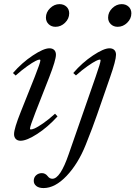

<svg xmlns="http://www.w3.org/2000/svg" viewBox="-20 -683 668 947"><path d="M253.9 -550.8Q233.4 -550.8 220 -563.7Q206.5 -576.7 206.5 -596.2Q206.5 -622.6 227.1 -642.6Q247.6 -662.6 273.4 -662.6Q294.4 -662.6 307.9 -649.9Q321.3 -637.2 321.3 -617.2Q321.3 -590.8 300.8 -570.8Q280.3 -550.8 253.9 -550.8ZM560.5 -550.8Q540 -550.8 526.6 -563.7Q513.2 -576.7 513.2 -596.2Q513.2 -622.6 533.7 -642.6Q554.2 -662.6 580.1 -662.6Q601.1 -662.6 614.5 -649.9Q627.9 -637.2 627.9 -617.2Q627.9 -590.8 607.4 -570.8Q586.9 -550.8 560.5 -550.8ZM81.5 11.2Q66.4 11.2 57.9 2.4Q49.3 -6.3 49.3 -21.5Q49.3 -48.8 83 -132.8L151.4 -304.2Q179.2 -374.5 179.2 -385.3Q179.2 -389.2 174.8 -389.2Q168.9 -389.2 154.8 -382.1Q140.6 -375 114 -356.2Q87.4 -337.4 57.1 -310.5L43.9 -322.8Q88.4 -374 141.8 -409.4Q195.3 -444.8 223.6 -444.8Q238.8 -444.8 247.3 -436.5Q255.9 -428.2 255.9 -413.1Q255.9 -387.2 222.7 -301.8L155.3 -129.9Q127.9 -59.6 127.9 -48.3Q127.9 -44.4 131.8 -44.4Q138.7 -44.4 151.9 -50Q165 -55.7 192.4 -74.5Q219.7 -93.3 251.5 -122.1L263.7 -108.9Q215.8 -56.2 163.8 -22.5Q111.8 11.2 81.5 11.2ZM194.8 244.6Q171.9 244.6 159.2 234.6Q146.5 224.6 146.5 209Q146.5 191.9 158.2 181.4Q169.9 170.9 186.5 170.9Q203.6 170.9 215.3 186Q224.6 198.7 238.3 198.7Q277.3 198.7 318.8 77.6L451.7 -304.2Q476.1 -374 476.1 -385.3Q476.1 -389.2 472.2 -389.2Q466.3 -389.2 452.1 -382.1Q438 -375 411.4 -356.4Q384.8 -337.9 354.5 -311L341.3 -322.8Q385.3 -374 438.5 -409.4Q491.7 -444.8 520 -444.8Q535.2 -444.8 543.7 -436.5Q552.2 -428.2 552.2 -413.1Q552.2 -385.3 522.9 -301.8L459 -117.7Q438 -56.6 402.8 31.2Q365.2 125 308.3 184.8Q251.5 244.6 194.8 244.6Z"/></svg>

Font: Elstob
Style: Italic
Weight: 400
Italic angle: -20°
Designer: Peter S. Baker
Version: Version 1.015